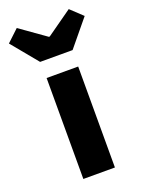

<svg xmlns="http://www.w3.org/2000/svg" viewBox="-215 -944 751 1017"><g transform="rotate(-20 160.5 -436.0)"><path d="M72 0H250V-569H72ZM69 -661H252L374 -809L307 -872L163 -770H158L14 -872L-53 -809Z"/></g></svg>

Font: Noto Sans JP Black
Style: Regular
Weight: 900
Designer: Ryoko NISHIZUKA 西塚涼子 (kana, bopomofo & ideographs); Paul D. Hunt (Latin, Greek & Cyrillic); Sandoll Communications 산돌커뮤니
Foundry: Adobe
Version: Version 2.002;hotconv 1.0.116;makeotfexe 2.5.65601